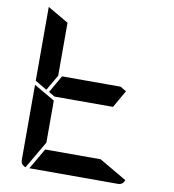

<svg xmlns="http://www.w3.org/2000/svg" viewBox="-99 -1035 1015 1122"><g transform="rotate(10 408.0 -474.0)"><path d="M629 -541 570 -438H223L187 -459L246 -562H593ZM169 -469 99 -510V-948L223 -876V-562ZM552 -124 715 -29Q706 0 676 0H151L223 -124ZM223 -165 128 -2Q99 -11 99 -41V-486L159 -451L165 -448L223 -414Z"/></g></svg>

Font: DSEG7 Modern
Style: Bold
Weight: 700
Designer: Keshikan(Twitter:@keshinomi_88pro)
Version: Version 0.46